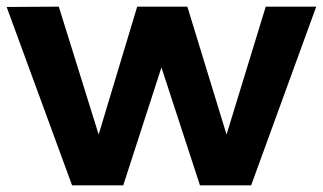

<svg xmlns="http://www.w3.org/2000/svg" viewBox="-23 -558 972 578"><path d="M-3 -537 154 -538 274 -153 390 -538H541L659 -153L777 -538H929L733 0H579L463 -355L348 0H194Z"/></svg>

Font: Montserrat SemiBold
Style: Regular
Weight: 600
Designer: Julieta Ulanovsky
Foundry: Julieta Ulanovsky
Version: Version 6.001